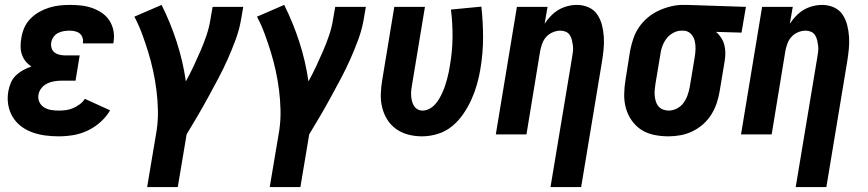

<svg xmlns="http://www.w3.org/2000/svg" viewBox="-20 -548 3540 783"><path d="M220 8Q192 8 165 4.5Q138 1 112.5 -8Q87 -17 66 -33Q45 -49 31.5 -71.5Q18 -94 13.5 -121Q9 -148 14 -176Q17 -193 24 -210Q31 -227 44.5 -240Q58 -253 74.5 -262Q91 -271 108 -277Q94 -286 84 -298.5Q74 -311 69 -326.5Q64 -342 64 -359Q64 -376 67 -393Q70 -414 79 -434.5Q88 -455 104 -471.5Q120 -488 139.5 -499Q159 -510 179.5 -516.5Q200 -523 221.5 -525.5Q243 -528 264 -528Q288 -528 311 -525.5Q334 -523 355.5 -515.5Q377 -508 395.5 -495.5Q414 -483 426 -464.5Q438 -446 442.5 -423.5Q447 -401 443 -377L442 -371H318V-373Q320 -384 316.5 -394.5Q313 -405 305 -411.5Q297 -418 286 -420.5Q275 -423 264 -423Q252 -423 240 -421Q228 -419 217 -413.5Q206 -408 198.5 -397.5Q191 -387 189 -375Q187 -363 190.5 -351.5Q194 -340 203 -333.5Q212 -327 223.5 -324.5Q235 -322 247 -322H305L288 -219H230Q216 -219 201 -216.5Q186 -214 172.5 -207.5Q159 -201 149 -188.5Q139 -176 137 -162Q134 -146 140.5 -132Q147 -118 160 -110Q173 -102 188.5 -99.5Q204 -97 220 -97Q235 -97 249.5 -99Q264 -101 278 -107Q292 -113 305 -122.5Q318 -132 326 -145L429 -98Q414 -72 390 -50.5Q366 -29 337.5 -15.5Q309 -2 279 3Q249 8 220 8Z M580 215 619 -17Q625 -59 624 -99.5Q623 -140 618 -180Q613 -220 604.5 -259Q596 -298 584.5 -335.5Q573 -373 559.5 -409.5Q546 -446 528 -480L639 -528Q675 -456 700.5 -377.5Q726 -299 738 -216Q755 -247 769.5 -278Q784 -309 797.5 -340Q811 -371 822 -403.5Q833 -436 838 -468L847 -520H972L963 -468Q956 -427 941 -386.5Q926 -346 908.5 -306.5Q891 -267 870.5 -228.5Q850 -190 829 -151.5Q808 -113 786 -75.5Q764 -38 741 0L705 215Z M1080 215 1119 -17Q1125 -59 1124 -99.5Q1123 -140 1118 -180Q1113 -220 1104.5 -259Q1096 -298 1084.5 -335.5Q1073 -373 1059.5 -409.5Q1046 -446 1028 -480L1139 -528Q1175 -456 1200.5 -377.5Q1226 -299 1238 -216Q1255 -247 1269.5 -278Q1284 -309 1297.5 -340Q1311 -371 1322 -403.5Q1333 -436 1338 -468L1347 -520H1472L1463 -468Q1456 -427 1441 -386.5Q1426 -346 1408.5 -306.5Q1391 -267 1370.5 -228.5Q1350 -190 1329 -151.5Q1308 -113 1286 -75.5Q1264 -38 1241 0L1205 215Z M1701 8Q1672 8 1645 1Q1618 -6 1596 -21.5Q1574 -37 1559.5 -60Q1545 -83 1538.5 -110Q1532 -137 1533 -165.5Q1534 -194 1539 -223L1588 -520H1713L1661 -206Q1659 -195 1657.5 -183.5Q1656 -172 1656.5 -160.5Q1657 -149 1659.5 -138Q1662 -127 1667.5 -117.5Q1673 -108 1682.5 -102.5Q1692 -97 1703 -97Q1717 -97 1730.5 -104Q1744 -111 1754 -122Q1764 -133 1771.5 -146Q1779 -159 1785 -172.5Q1791 -186 1795.5 -199.5Q1800 -213 1803.5 -226.5Q1807 -240 1810 -254Q1813 -268 1815 -282Q1825 -339 1825.5 -396.5Q1826 -454 1819 -509L1943 -521Q1950 -459 1950 -395Q1950 -331 1939 -266Q1934 -235 1925 -203.5Q1916 -172 1902.5 -142Q1889 -112 1869.5 -83.5Q1850 -55 1824 -33.5Q1798 -12 1765.5 -2Q1733 8 1701 8Z M2225 215 2313 -314Q2315 -326 2316.5 -338Q2318 -350 2316.5 -361.5Q2315 -373 2312.5 -384Q2310 -395 2304 -404.5Q2298 -414 2287.5 -418.5Q2277 -423 2265 -423Q2250 -423 2234.5 -416.5Q2219 -410 2208 -398Q2197 -386 2191.5 -371Q2186 -356 2183 -341L2127 0H2002L2088 -520H2213L2201 -451Q2212 -468 2226.5 -483Q2241 -498 2258 -508Q2275 -518 2294.5 -523Q2314 -528 2333 -528Q2358 -528 2380.5 -518Q2403 -508 2416 -488.5Q2429 -469 2435 -445.5Q2441 -422 2442.5 -397Q2444 -372 2441.5 -347Q2439 -322 2435 -297L2350 215Z M2706 8Q2676 8 2647 2Q2618 -4 2595 -19Q2572 -34 2556 -57Q2540 -80 2532.5 -107Q2525 -134 2525.5 -164Q2526 -194 2531 -223L2550 -343Q2555 -368 2563.5 -392.5Q2572 -417 2587 -438.5Q2602 -460 2622.5 -477Q2643 -494 2667 -505Q2691 -516 2716 -522Q2741 -528 2765 -528H2781L3022 -520L3004 -415L2900 -418Q2912 -408 2921 -394Q2930 -380 2934 -364.5Q2938 -349 2938 -331.5Q2938 -314 2935 -297L2915 -177Q2911 -152 2903 -128Q2895 -104 2881.5 -82Q2868 -60 2848 -42Q2828 -24 2804 -12.5Q2780 -1 2755 3.5Q2730 8 2706 8ZM2707 -97Q2724 -97 2740.5 -105.5Q2757 -114 2767.5 -128.5Q2778 -143 2784 -160Q2790 -177 2793 -194L2813 -314Q2816 -331 2816.5 -348.5Q2817 -366 2813 -382Q2809 -398 2797.5 -410Q2786 -422 2768 -423H2759Q2742 -423 2725.5 -414Q2709 -405 2698 -390.5Q2687 -376 2681 -359.5Q2675 -343 2673 -326L2653 -206Q2651 -194 2650 -182Q2649 -170 2650 -158Q2651 -146 2654.5 -134.5Q2658 -123 2665 -114.5Q2672 -106 2683.5 -101.5Q2695 -97 2707 -97Z M3225 215 3313 -314Q3315 -326 3316.5 -338Q3318 -350 3316.5 -361.5Q3315 -373 3312.5 -384Q3310 -395 3304 -404.5Q3298 -414 3287.5 -418.5Q3277 -423 3265 -423Q3250 -423 3234.5 -416.5Q3219 -410 3208 -398Q3197 -386 3191.5 -371Q3186 -356 3183 -341L3127 0H3002L3088 -520H3213L3201 -451Q3212 -468 3226.5 -483Q3241 -498 3258 -508Q3275 -518 3294.5 -523Q3314 -528 3333 -528Q3358 -528 3380.5 -518Q3403 -508 3416 -488.5Q3429 -469 3435 -445.5Q3441 -422 3442.5 -397Q3444 -372 3441.5 -347Q3439 -322 3435 -297L3350 215Z"/></svg>

Font: Iosevka Curly Extrabold
Style: Italic
Weight: 800
Italic angle: -9°
Monospace: yes
Designer: Belleve Invis
Foundry: Belleve Invis
Version: Version 22.1.2; ttfautohint (v1.8.4)